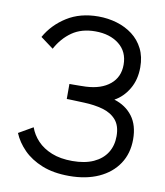

<svg xmlns="http://www.w3.org/2000/svg" viewBox="-84 -804 764 888"><g transform="rotate(10 298.0 -360.0)"><path d="M300.3 15Q226.8 15 173.2 -6.5Q119.7 -28 85 -63.2Q50.3 -98.5 33.3 -139.7L100.3 -178.3Q112.3 -144.3 138.5 -116.5Q164.7 -88.7 205.7 -72.2Q246.7 -55.7 303 -55.7Q361.7 -55.7 402.2 -74.2Q442.8 -92.7 463.9 -126Q485 -159.3 485 -204Q485 -252.8 461.6 -279.8Q438.2 -306.8 398.5 -318.1Q358.8 -329.3 310.3 -331Q274.2 -332.3 258.6 -333Q243 -333.7 237.9 -333.7Q232.8 -333.7 228.3 -333.7V-404.3Q232.2 -404.3 247.1 -404.3Q262 -404.3 278.9 -404.6Q295.8 -404.8 306 -405.3Q377.5 -408.8 418.6 -443Q459.7 -477.2 459.7 -535Q459.7 -596.3 416.4 -630.5Q373.2 -664.7 304.7 -664.7Q239.8 -664.7 195.6 -633.8Q151.3 -602.8 123.7 -551.3L63.3 -596Q97.5 -657 159.5 -696Q221.5 -735 306.7 -735Q352.2 -735 393.8 -722.6Q435.5 -710.2 467.8 -685.6Q500.2 -661 518.9 -623.8Q537.7 -586.7 537.7 -536.7Q537.7 -478.2 511.8 -434.6Q486 -391 445.7 -369Q500.3 -352.3 531.7 -310.8Q563 -269.3 563 -202.7Q563 -136.5 530.4 -87.6Q497.8 -38.7 438.8 -11.8Q379.7 15 300.3 15Z"/></g></svg>

Font: Manrope ExtraLight
Style: Regular
Weight: 200
Designer: Mikhail Sharanda
Foundry: Mikhail Sharanda
Version: Version 4.505